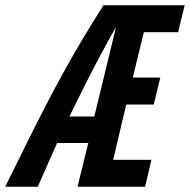

<svg xmlns="http://www.w3.org/2000/svg" viewBox="-70 -713 725 733"><path d="M-50 0Q-6 -90 32 -166.5Q70 -243 105 -310.5Q140 -378 174.5 -440.5Q209 -503 246 -565Q283 -627 325 -693H635L610 -590H479L437 -417H542L517 -314H412L362 -103H508L484 0H226L267 -167H148L74 0ZM195 -268H290L373 -610Q342 -556 312 -499.5Q282 -443 253 -385.5Q224 -328 195 -268Z"/></svg>

Font: Ubuntu Sans Mono SemiBold
Style: Italic
Weight: 600
Italic angle: -13.5°
Monospace: yes
Designer: Dalton Maag Ltd
Foundry: Dalton Maag Ltd
Version: Version 1.006